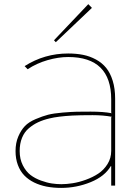

<svg xmlns="http://www.w3.org/2000/svg" viewBox="-20 -898 662 929"><path d="M518.1 -330.1 521 -333Q479 -340.8 428.2 -340.8Q366.2 -340.8 330.1 -338.9Q260.3 -335 220.2 -325.2Q189 -317.9 164.8 -306.6Q140.6 -295.4 119.4 -277.3Q98.1 -259.3 86.7 -231.4Q75.2 -203.6 75.2 -167Q75.2 -128.4 90.3 -98.4Q105.5 -68.4 127.4 -51.5Q149.4 -34.7 178.5 -24.2Q207.5 -13.7 231 -10.3Q254.4 -6.8 276.9 -6.8Q302.2 -6.8 332 -11.5Q361.8 -16.1 395.5 -28.3Q429.2 -40.5 455.8 -58.1Q482.4 -75.7 500.2 -104.2Q518.1 -132.8 518.1 -168ZM537.1 -420.9V0H518.1V-94.2H516.1Q486.8 -44.4 418.5 -16.6Q350.1 11.2 275.9 11.2Q238.3 11.2 205.6 4.9Q172.9 -1.5 145 -15.1Q117.2 -28.8 97.4 -49.3Q77.6 -69.8 66.4 -99.9Q55.2 -129.9 55.2 -167Q55.2 -206.5 68.4 -237.3Q81.5 -268.1 100.3 -287.8Q119.1 -307.6 152.6 -321.8Q186 -335.9 212.6 -342.8Q239.3 -349.6 283 -353.3Q326.7 -356.9 351.3 -357.4Q376 -357.9 418.9 -357.9Q479.5 -357.9 521 -350.1L518.1 -353V-417Q518.1 -622.1 310.1 -622.1Q262.2 -622.1 209.7 -606.9Q157.2 -591.8 113.8 -563L99.1 -578.1Q194.8 -639.2 310.1 -639.2Q349.1 -639.2 382.1 -632.6Q415 -626 444.3 -610.1Q473.6 -594.2 493.7 -569.6Q513.7 -544.9 525.4 -507.1Q537.1 -469.2 537.1 -420.9ZM407.2 -877.9 424.8 -859.9 250 -693.8 241.2 -703.1Z"/></svg>

Font: Sinkin Sans 100 Thin
Style: Regular
Weight: 100
Designer: Keith Bates
Foundry: K-Type
Version: Sinkin Sans (version 1.0)  by Keith Bates   •   © 2014   www